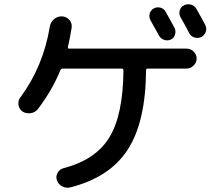

<svg xmlns="http://www.w3.org/2000/svg" viewBox="-20 -856 1040 912"><path d="M914.1 -578.1Q914.1 -558.6 899.4 -544.4Q884.8 -530.3 866.2 -530.3H681.6Q673.8 -530.3 673.8 -522.5Q671.9 -275.4 585.9 -144Q500 -12.7 313.5 34.2Q293.9 39.1 274.9 28.8Q255.9 18.6 250 -1Q244.1 -18.6 253.9 -35.6Q263.7 -52.7 283.2 -57.6Q433.6 -96.7 499 -202.6Q564.5 -308.6 566.4 -521.5Q566.4 -530.3 557.6 -530.3H278.3Q270.5 -530.3 266.6 -522.5Q228.5 -427.7 159.2 -336.9Q146.5 -321.3 125.5 -318.4Q104.5 -315.4 86.9 -326.2Q71.3 -336.9 67.9 -356.9Q64.5 -377 76.2 -392.6Q185.5 -540 216.8 -730.5Q220.7 -752 237.3 -765.6Q253.9 -779.3 275.4 -778.3Q296.9 -776.4 310.1 -760.7Q323.2 -745.1 320.3 -723.6Q310.5 -665 302.7 -633.8Q300.8 -625 308.6 -625H866.2Q885.7 -625 899.9 -610.8Q914.1 -596.7 914.1 -578.1ZM710.9 -816.4Q726.6 -824.2 743.2 -819.3Q759.8 -814.5 767.6 -798.8Q802.7 -735.4 808.6 -724.6Q816.4 -710 811.5 -692.4Q806.6 -674.8 791 -668Q775.4 -661.1 758.8 -667Q742.2 -672.9 734.4 -688.5Q700.2 -750 694.3 -760.7Q686.5 -775.4 691.4 -792Q696.3 -808.6 710.9 -816.4ZM854.5 -831.1Q870.1 -838.9 887.2 -834Q904.3 -829.1 913.1 -813.5Q941.4 -763.7 955.1 -737.3Q962.9 -721.7 957.5 -705.1Q952.1 -688.5 935.5 -679.7Q919.9 -672.9 902.8 -678.2Q885.7 -683.6 877.9 -700.2Q865.2 -725.6 836.9 -775.4Q829.1 -790 834 -807.1Q838.9 -824.2 854.5 -831.1Z"/></svg>

Font: Rounded Mgen+ 1mn medium
Style: Regular
Weight: 500
Designer: [Source Han Sans]
Ryoko NISHIZUKA  (kana & ideographs); Paul D. Hunt (Latin, Greek & Cyrillic); Wenlong ZHANG  (bopomofo
Version: Version 1.059.20150602